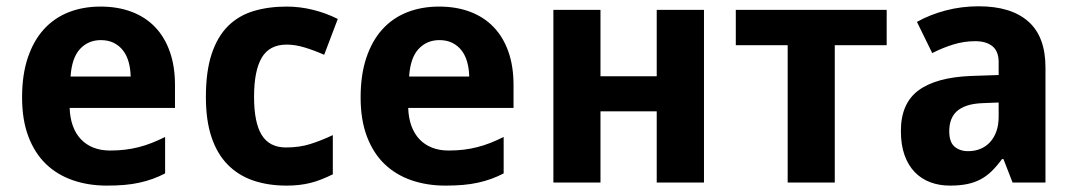

<svg xmlns="http://www.w3.org/2000/svg" viewBox="-20 -577 3400 607"><path d="M298.8 -450.2Q259.3 -450.2 233.2 -422.4Q207 -394.5 203.1 -335H393.1Q392.6 -359.9 386.7 -380.9Q380.9 -401.9 369.1 -417.2Q357.4 -432.6 339.8 -441.4Q322.3 -450.2 298.8 -450.2ZM317.9 9.8Q259.3 9.8 210 -7.3Q160.6 -24.4 125 -58.8Q89.4 -93.3 69.6 -145.8Q49.8 -198.2 49.8 -269Q49.8 -340.8 67.9 -394.5Q85.9 -448.2 118.4 -484.1Q150.9 -520 196.5 -538.1Q242.2 -556.2 297.9 -556.2Q352.1 -556.2 395.8 -539.8Q439.5 -523.4 470 -491.7Q500.5 -460 516.8 -413.8Q533.2 -367.7 533.2 -308.1V-235.8H200.2Q201.2 -204.6 210.2 -179.4Q219.2 -154.3 235.6 -137Q252 -119.6 275.1 -110.4Q298.3 -101.1 328.1 -101.1Q353 -101.1 375.2 -103.8Q397.5 -106.4 418.5 -111.8Q439.5 -117.2 460 -125.2Q480.5 -133.3 502 -144V-28.8Q482.4 -18.6 462.6 -11.5Q442.9 -4.4 420.9 0.5Q398.9 5.4 373.5 7.6Q348.1 9.8 317.9 9.8Z M886.2 9.8Q827.6 9.8 780.5 -6.3Q733.4 -22.5 700 -56.4Q666.5 -90.3 648.7 -143.3Q630.9 -196.3 630.9 -270Q630.9 -351.6 649.2 -406.5Q667.5 -461.4 700.9 -494.6Q734.4 -527.8 781.5 -542Q828.6 -556.2 886.2 -556.2Q928.2 -556.2 969.7 -545.9Q1011.2 -535.6 1047.9 -517.1L1004.9 -403.8Q972.7 -418 942.9 -427Q913.1 -436 886.2 -436Q832 -436 807.6 -394.8Q783.2 -353.5 783.2 -271Q783.2 -189 807.6 -149.9Q832 -110.8 884.3 -110.8Q926.8 -110.8 961.4 -121.8Q996.1 -132.8 1032.2 -149.9V-25.9Q1014.2 -17.1 997.1 -10.3Q980 -3.4 962.6 1Q945.3 5.4 926.5 7.6Q907.7 9.8 886.2 9.8Z M1369.1 -450.2Q1329.6 -450.2 1303.5 -422.4Q1277.3 -394.5 1273.4 -335H1463.4Q1462.9 -359.9 1457 -380.9Q1451.2 -401.9 1439.5 -417.2Q1427.7 -432.6 1410.2 -441.4Q1392.6 -450.2 1369.1 -450.2ZM1388.2 9.8Q1329.6 9.8 1280.3 -7.3Q1231 -24.4 1195.3 -58.8Q1159.7 -93.3 1139.9 -145.8Q1120.1 -198.2 1120.1 -269Q1120.1 -340.8 1138.2 -394.5Q1156.2 -448.2 1188.7 -484.1Q1221.2 -520 1266.8 -538.1Q1312.5 -556.2 1368.2 -556.2Q1422.4 -556.2 1466.1 -539.8Q1509.8 -523.4 1540.3 -491.7Q1570.8 -460 1587.2 -413.8Q1603.5 -367.7 1603.5 -308.1V-235.8H1270.5Q1271.5 -204.6 1280.5 -179.4Q1289.6 -154.3 1305.9 -137Q1322.3 -119.6 1345.5 -110.4Q1368.7 -101.1 1398.4 -101.1Q1423.3 -101.1 1445.6 -103.8Q1467.8 -106.4 1488.8 -111.8Q1509.8 -117.2 1530.3 -125.2Q1550.8 -133.3 1572.3 -144V-28.8Q1552.7 -18.6 1533 -11.5Q1513.2 -4.4 1491.2 0.5Q1469.2 5.4 1443.8 7.6Q1418.5 9.8 1388.2 9.8Z M1878.4 -545.9V-335.9H2056.2V-545.9H2205.6V0H2056.2V-225.1H1878.4V0H1729.5V-545.9Z M2783.2 -545.9V-434.1H2619.1V0H2470.2V-434.1H2306.2V-545.9Z M3181.2 0 3152.3 -74.2H3147.9Q3131.8 -52.2 3115.7 -36.4Q3099.6 -20.5 3080.6 -10.3Q3061.5 0 3037.8 4.9Q3014.2 9.8 2982.9 9.8Q2949.7 9.8 2921.4 -0.7Q2893.1 -11.2 2872.3 -32.5Q2851.6 -53.7 2839.8 -86.2Q2828.1 -118.7 2828.1 -163.1Q2828.1 -250 2883.8 -291.3Q2939.5 -332.5 3050.3 -336.9L3137.2 -339.8V-380.9Q3137.2 -414.6 3117.7 -430.7Q3098.1 -446.8 3063 -446.8Q3027.8 -446.8 2994.4 -436.5Q2960.9 -426.3 2927.2 -409.2L2878.9 -507.8Q2919.9 -530.8 2969.7 -543.9Q3019.5 -557.1 3074.2 -557.1Q3176.3 -557.1 3230.7 -509.3Q3285.2 -461.4 3285.2 -363.8V0ZM3137.2 -252.9 3087.9 -251Q3058.1 -250 3037.6 -243.2Q3017.1 -236.3 3004.6 -224.9Q2992.2 -213.4 2986.6 -197.5Q2981 -181.6 2981 -162.1Q2981 -127.9 2997.6 -113.5Q3014.2 -99.1 3041 -99.1Q3061.5 -99.1 3079.1 -106.2Q3096.7 -113.3 3109.6 -127.2Q3122.6 -141.1 3129.9 -161.4Q3137.2 -181.6 3137.2 -208Z"/></svg>

Font: Droid Sans
Style: Bold
Weight: 700
Foundry: Ascender Corporation
Version: Version 1.00 build 112